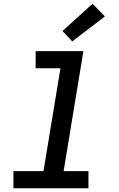

<svg xmlns="http://www.w3.org/2000/svg" viewBox="-20 -1009 640 1029"><path d="M454 0H52V-92H213L304 -643H171V-735H427L321 -92H454ZM367 -787 315 -843 476 -989 542 -921Z"/></svg>

Font: Iosevka SmBd Ex Obl
Style: Regular
Weight: 600
Width: 7
Italic angle: -9°
Monospace: yes
Designer: Belleve Invis
Foundry: Belleve Invis
Version: Version 32.5.0; ttfautohint (v1.8.4)